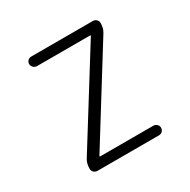

<svg xmlns="http://www.w3.org/2000/svg" viewBox="-124 -637 748 755"><g transform="rotate(-30 250.0 -260.0)"><path d="M98.6 -63.5 353.5 -472.7V-473.6Q353.5 -475.6 352.5 -475.6H110.4Q101.6 -475.6 94.7 -482.4Q87.9 -489.3 87.9 -498Q87.9 -506.8 94.2 -513.2Q100.6 -519.5 110.4 -519.5H389.6Q398.4 -519.5 405.3 -513.2Q412.1 -506.8 412.1 -498Q412.1 -473.6 401.4 -457L146.5 -46.9V-45.9Q146.5 -43.9 147.5 -43.9H389.6Q398.4 -43.9 405.3 -37.6Q412.1 -31.2 412.1 -22Q412.1 -12.7 405.8 -6.3Q399.4 0 389.6 0H110.4Q101.6 0 94.7 -6.3Q87.9 -12.7 87.9 -22.5Q87.9 -46.9 98.6 -63.5Z"/></g></svg>

Font: Rounded-L Mgen+ 1m light
Style: Regular
Weight: 200
Designer: [Source Han Sans]
Ryoko NISHIZUKA  (kana & ideographs); Paul D. Hunt (Latin, Greek & Cyrillic); Wenlong ZHANG  (bopomofo
Version: Version 1.059.20150602